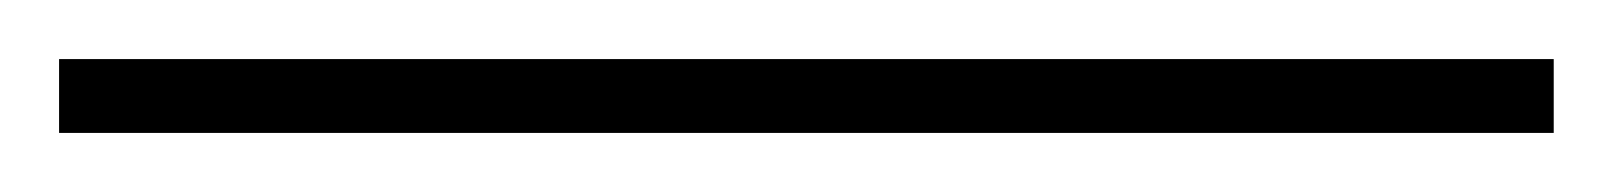

<svg xmlns="http://www.w3.org/2000/svg" viewBox="-23 -805 546 65"><path d="M503 -760V-785H-3V-760Z"/></svg>

Font: Noto Sans Canadian Aboriginal Thin
Style: Regular
Weight: 100
Designer: Monotype Design Team, Typotheque's Kevin King
Foundry: Monotype Imaging Inc.
Version: Version 2.004